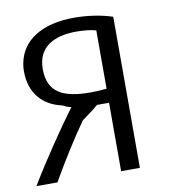

<svg xmlns="http://www.w3.org/2000/svg" viewBox="-79 -772 783 846"><g transform="rotate(-10 312.0 -349.0)"><path d="M395 -628V-367C375 -365 350 -363 324 -363C202.6 -363 133 -394.3 133 -501C133 -599.5 206.7 -637 304 -638C339.2 -638 368.9 -635.1 395 -628ZM110 2C160 -85 218 -178 268 -248C291 -266 319 -284 341 -304H395V2H479V-674C436 -689 371 -700 309 -700C164 -700 72 -642 53 -541C50.6 -529.2 49.6 -517.4 49.6 -505.6C49.6 -402.2 110 -345.4 191 -328C204 -321 217 -316 228 -314C167 -232 82 -107 16 2Z"/></g></svg>

Font: Repo
Style: Regular
Weight: 400
Designer: Stefan Peev
Foundry: Context Ltd
Version: Version 0.000